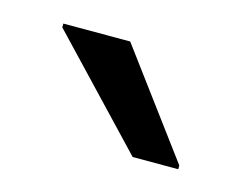

<svg xmlns="http://www.w3.org/2000/svg" viewBox="-39 -787 307 244"><g transform="rotate(15 114.5 -664.5)"><path d="M20 -730 149 -594H209V-599L108 -735H20Z"/></g></svg>

Font: Saira UNSAM
Style: Regular
Weight: 400
Designer: Hector Gatti with collaboration of the Omnibus-Type team
Foundry: Omnibus-Type
Version: Version 0.072;PS 000.072;hotconv 1.0.88;makeotf.lib2.5.64775